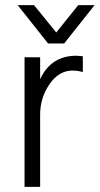

<svg xmlns="http://www.w3.org/2000/svg" viewBox="-20 -731 390 751"><path d="M137 0H76V-507H137V-421Q179 -513 279 -513Q286 -513 304 -511V-449Q284 -455 264 -455Q210 -455 173.5 -401.5Q137 -348 137 -283ZM231 -561H168L49 -711H113L200 -604L286 -711H350Z"/></svg>

Font: Hind Siliguri Light
Style: Regular
Weight: 300
Designer: Jyotish Sonowal
Foundry: Indian Type Foundry
Version: Version 1.001;PS 1.0;hotconv 1.0.86;makeotf.lib2.5.63406; tt